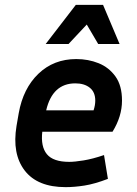

<svg xmlns="http://www.w3.org/2000/svg" viewBox="-20 -760 562 790"><path d="M424 -24Q369 -3 327.5 3.5Q286 10 250 10Q134 10 81.5 -58.5Q29 -127 48 -242L57 -294Q75 -396 138 -456.5Q201 -517 294 -517Q343 -517 385.5 -500Q428 -483 455 -445.5Q482 -408 482 -346Q482 -281 443 -218H154Q147 -157 173 -125.5Q199 -94 265 -94Q287 -94 324 -100Q361 -106 408 -122ZM290 -417Q196 -417 170 -306H365Q372 -327 372 -346Q372 -381 349.5 -399Q327 -417 290 -417ZM384 -579 337 -659 262 -579H168L292 -740H404L472 -579Z"/></svg>

Font: Inria Sans
Style: Bold Italic
Weight: 700
Italic angle: -10°
Designer: Black Foundry Team
Foundry: Black Foundry
Version: Version 1.2; ttfautohint (v1.8.3)